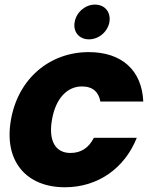

<svg xmlns="http://www.w3.org/2000/svg" viewBox="-20 -787 645 815"><path d="M26.6 -279.2C-4.9 -102.5 91.8 7.9 255.6 7.9C395.9 7.9 509 -72.9 560.6 -202H378.4C357.5 -160.9 325.8 -137.7 278.9 -137.7C217.6 -137.7 184.4 -186.2 200.7 -279.2C216.9 -371.7 266.7 -420.1 328 -420.1C374.9 -420.1 399.1 -395.1 406 -355.9H588.2C582.4 -488.8 496.9 -565.8 356.6 -565.8C192.8 -565.8 57.7 -455.4 26.6 -279.2ZM357.5 -620C399.5 -620 436.8 -651.8 444.4 -693.2C451.4 -735.2 425.2 -767.5 383.2 -767.5C341.8 -767.5 304 -735.2 296.9 -693.2C289.3 -651.8 316.1 -620 357.5 -620Z"/></svg>

Font: Poppins Devanagari Thin
Style: Italic
Weight: 100
Italic angle: -10°
Designer: Ninad Kale (Devanagari), Jonny Pinhorn (Latin)
Foundry: Indian Type Foundry
Version: 4.005